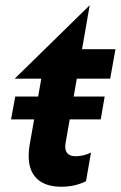

<svg xmlns="http://www.w3.org/2000/svg" viewBox="-20 -699 459 730"><path d="M89 -106Q89 -49 121 -19Q153 11 213 11Q265 11 307 -10L326 -119Q297 -105 268 -105Q228 -105 228 -142Q228 -147 230 -159L272 -400H399L419 -512H292L321 -679L36 -400H137L92 -144Q89 -125 89 -106ZM378 -332H38L22 -245H363Z"/></svg>

Font: Geom SemiBold
Style: Bold Italic
Weight: 600
Italic angle: -10°
Version: Version 1.102